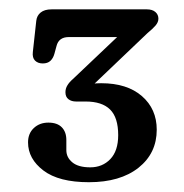

<svg xmlns="http://www.w3.org/2000/svg" viewBox="-20 -720 388 404"><path d="M163.1 -529 157.1 -540.5Q163.8 -542.6 173.4 -543.7Q182.9 -544.9 192.8 -544.9Q247.5 -544.9 278.7 -517.7Q309.8 -490.6 309.8 -447.1Q309.8 -397.5 271.4 -367Q232.9 -336.6 167.1 -336.6Q103.8 -336.6 71.4 -361.2Q39 -385.8 39 -420.4Q39 -439.1 51.1 -450.5Q63.3 -462 81.8 -462Q100.5 -462 110.1 -452.1Q119.6 -442.3 119.6 -425.5V-404Q119.6 -388.7 132.3 -378.3Q144.9 -367.9 169.9 -367.9Q195.5 -367.9 212.1 -385.2Q228.7 -402.6 228.7 -435.6Q228.7 -472.7 211.7 -489.5Q194.8 -506.4 159.9 -506.4H140Q130.4 -506.4 124.1 -511.2Q117.7 -516 117.7 -525.9Q117.7 -533.8 121.8 -540.4Q125.8 -547.1 133.2 -553.5L260.8 -674.6L264.1 -642H124.7Q103.6 -642 98.9 -623.1L94.5 -606.9Q91.9 -597.4 86 -591.9Q80.1 -586.5 70 -586.5Q59.6 -586.5 53.6 -592.6Q47.7 -598.7 49.1 -610.5L56.3 -676.1Q57.5 -687.2 65.6 -693.7Q73.8 -700.3 88.3 -700.3H289.2Q300.5 -700.3 306.9 -694.8Q313.3 -689.3 313.3 -680.7Q313.3 -673.4 307.4 -666.4Q301.5 -659.5 290.2 -650.2Z"/></svg>

Font: Fraunces SuperSoft
Style: Regular
Weight: 900
Version: Version 1.000;[b76b70a41]